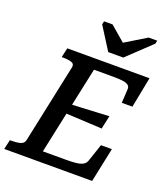

<svg xmlns="http://www.w3.org/2000/svg" viewBox="-190 -1058 1027 1174"><g transform="rotate(20 323.5 -471.0)"><path d="M371 -774H469L624 -921L629 -942H573L397 -835L465 -833L338 -942H283L278 -921ZM595 -224 548 0H-24L-10 -62H1Q34 -62 57.5 -68.5Q81 -75 86 -98L195 -612Q199 -634 178.5 -641Q158 -648 125 -648H114L128 -710H663L624 -511H555L560 -599Q562 -617 550.5 -626.5Q539 -636 515 -639.5Q491 -643 451 -643H326L203 -67H355Q397 -67 423.5 -70.5Q450 -74 465 -83.5Q480 -93 486 -111L524 -224ZM250 -395Q294 -397 337.5 -399Q381 -401 424.5 -403.5Q468 -406 512 -408L493 -321Q451 -323 408 -325.5Q365 -328 322.5 -330Q280 -332 237 -334Z"/></g></svg>

Font: Roboto Serif 20pt Medium
Style: Italic
Weight: 500
Italic angle: -10°
Version: Version 1.008